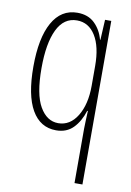

<svg xmlns="http://www.w3.org/2000/svg" viewBox="-87 -594 604 882"><g transform="rotate(10 215.0 -152.5)"><path d="M324 -20Q324 -33 325 -56Q326 -79 327 -103H324Q308 -52 277.5 -21Q247 10 198 10Q124 10 84.5 -58.5Q45 -127 45 -260Q45 -394 85.5 -466.5Q126 -539 202 -539Q252 -539 282.5 -509.5Q313 -480 325 -435H327L332 -529H361V234H324ZM202 -24Q257 -24 290.5 -78.5Q324 -133 324 -220V-312Q324 -402 292.5 -453Q261 -504 206 -504Q145 -504 114 -440Q83 -376 83 -260Q83 -138 116 -81Q149 -24 202 -24Z"/></g></svg>

Font: Noto Sans Gujarati ExtraCondensed ExtraLight
Style: Regular
Weight: 200
Width: 2
Designer: Jelle Bosma - Monotype Design Team, Universal Thirst
Foundry: Monotype Imaging Inc.
Version: Version 2.106; ttfautohint (v1.8.4.7-5d5b)